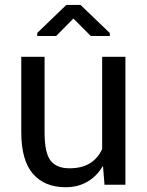

<svg xmlns="http://www.w3.org/2000/svg" viewBox="-20 -763 608 793"><path d="M405.3 -78.1Q380.4 -35.6 341.3 -12.7Q302.2 10.3 251 10.3Q164.6 10.3 116.2 -44.9Q67.9 -100.1 67.9 -216.8V-528.3H164.1V-215.8Q164.1 -131.3 189 -99.6Q213.9 -67.9 266.6 -67.9Q317.9 -67.9 351.3 -88.6Q384.8 -109.4 401.9 -147.5V-528.3H498V0H411.6ZM433.6 -626.5V-614.3H355L283.2 -686.5L211.9 -614.3H133.8V-627L253.9 -742.7H312.5Z"/></svg>

Font: GeogebraSans
Style: Regular
Weight: 400
Designer: Google
Version: Version 1.100140; 2013